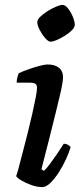

<svg xmlns="http://www.w3.org/2000/svg" viewBox="-20 -763 337 783"><path d="M152 0Q131 0 107.5 -8.5Q84 -17 66.5 -27.5Q49 -38 46 -45Q50 -55 57 -82Q64 -109 73.5 -145Q83 -181 93 -221Q103 -261 111.5 -298.5Q120 -336 125.5 -364.5Q131 -393 131 -406Q131 -418 123 -422Q115 -426 101 -426H48Q48 -437 51 -448Q54 -459 56 -464Q70 -471 93.5 -479.5Q117 -488 139.5 -494Q162 -500 175 -500Q204 -500 220.5 -486.5Q237 -473 237 -449Q237 -439 234 -420.5Q231 -402 224 -373Q217 -344 207 -302.5Q197 -261 182.5 -204Q168 -147 149 -73L159 -66Q170 -76 184.5 -95.5Q199 -115 214.5 -138Q230 -161 240 -177Q249 -177 257 -172.5Q265 -168 268 -163Q262 -142 249.5 -114.5Q237 -87 220 -60.5Q203 -34 185.5 -17Q168 0 152 0ZM186 -593Q177 -593 164 -608Q151 -623 141.5 -641.5Q132 -660 132 -673Q132 -683 144.5 -695Q157 -707 174.5 -718Q192 -729 209 -736Q226 -743 235 -743Q246 -743 257.5 -728.5Q269 -714 277 -694.5Q285 -675 285 -662Q285 -652 273.5 -640Q262 -628 245 -617.5Q228 -607 212 -600Q196 -593 186 -593Z"/></svg>

Font: Texturina 12pt SemiBold
Style: Italic
Weight: 600
Italic angle: -11°
Version: Version 1.002